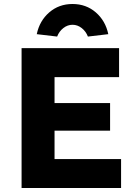

<svg xmlns="http://www.w3.org/2000/svg" viewBox="-20 -941 685 961"><path d="M88 0V-700H576V-555H253V-425H531V-287H253V-145H586V0ZM266 -758 164 -770Q178 -837 226.5 -879Q275 -921 343 -921Q411 -921 459.5 -879Q508 -837 522 -770L420 -758Q410 -784 389 -800.5Q368 -817 343 -817Q318 -817 297 -800.5Q276 -784 266 -758Z"/></svg>

Font: Lexend Deca
Style: Bold
Weight: 700
Designer: Bonnie Shaver-Troup, Thomas Jockin
Foundry: Lexend
Version: Version 1.008; ttfautohint (v1.8.4.7-5d5b)